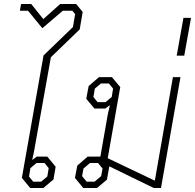

<svg xmlns="http://www.w3.org/2000/svg" viewBox="-20 -946 981 966"><path d="M90 -51 199 -667 347 -810 358 -875 344 -892H296L193 -804L121 -892H80L86 -926H137L198 -850L283 -926H363L396 -886L381 -798L236 -658L151 -183L142 -141L165 -158H218L260 -107L249 -43L198 0H132ZM187 -32 218 -58 225 -100 204 -126H164L133 -100L126 -58L147 -32Z M888 -558 790 0H754L530 -109L518 -42L468 0H399L357 -51L369 -113L421 -158H485L522 -369L533 -417L510 -400H455L414 -449L426 -513L478 -558H543L585 -508L522 -150L759 -37L850 -558ZM542 -458 549 -500 528 -526H488L457 -500L450 -458L471 -432H511ZM496 -98 473 -126H433L400 -98L393 -60L416 -32H456L489 -60Z M903 -856H941L907 -666H869Z"/></svg>

Font: Chakra Petch ExtraLight
Style: Italic
Weight: 275
Italic angle: -10°
Designer: Katatrad Aksorn Co.,Ltd.
Foundry: Cadson Demak Co.,Ltd.
Version: Version 1.000; ttfautohint (v1.6)